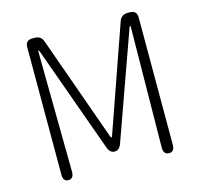

<svg xmlns="http://www.w3.org/2000/svg" viewBox="-105 -843 998 957"><g transform="rotate(-15 393.5 -364.5)"><path d="M133 0Q106 0 106 -36V-693Q106 -729 142 -729H154Q186 -729 197 -699L390 -157Q393 -150 395 -150Q397 -150 400 -157L590 -699Q601 -729 633 -729H645Q681 -729 681 -693V-36Q681 0 653 0Q624 0 624 -36L631 -658Q631 -663 629 -663Q627 -663 624 -656L428 -108Q417 -78 393 -78Q369 -78 358 -108L161 -656Q158 -663 156 -663Q154 -663 154 -658L161 -36Q161 0 133 0Z"/></g></svg>

Font: Resource Han Rounded CN Light
Style: Regular
Weight: 300
Designer: Cyano Hao (round all glyphs); Ryoko NISHIZUKA 西塚涼子 (kana, bopomofo & ideographs); Paul D. Hunt (Latin, Greek & Cyrillic)
Foundry: Cyano Hao
Version: 0.990